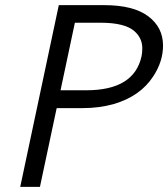

<svg xmlns="http://www.w3.org/2000/svg" viewBox="-20 -731 658 751"><path d="M216.8 -377.9H317.4Q504.9 -377.9 533.7 -511.2Q536.6 -524.9 536.6 -542.5Q536.6 -582 505.4 -609.4Q467.8 -642.1 373.5 -642.1H272.9ZM210 -710.9H387.7Q501.5 -710.9 559.6 -667.5Q617.7 -624 617.7 -552.7Q617.7 -490.7 579.6 -432.6Q528.8 -354.5 425.3 -324.2Q369.6 -308.1 302.2 -308.1H201.7L136.2 0H59.1Z"/></svg>

Font: Tuffy
Style: Italic
Weight: 400
Italic angle: -12°
Designer: Thatcher Ulrich, Karoly Barta and Michael Everson
Version: Version 001.271